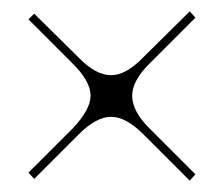

<svg xmlns="http://www.w3.org/2000/svg" viewBox="-20 -526 393 337"><path d="M108 -414 30 -492 40 -502 118 -425Q148 -394 175 -394Q201 -394 231 -425L313 -506L323 -495L242 -414Q212 -384 212 -358Q212 -331 242 -301L323 -220L313 -209L232 -290Q201 -321 175 -321Q149 -321 118 -290L40 -212L30 -223L108 -301Q139 -334 139 -358Q139 -383 108 -414Z"/></svg>

Font: kawoszeh
Style: Medium
Weight: 500
Version: Version 000.030